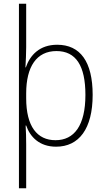

<svg xmlns="http://www.w3.org/2000/svg" viewBox="-20 -831 571 1034"><path d="M479 -320C479 -499 412 -590 288 -590C193 -590 142 -534 119 -468H117C119 -501 121 -547 121 -577V-811H82V183H121V-52C121 -87 120 -125 118 -155H121C142 -94 192 -41 282 -41C405 -41 479 -137 479 -320ZM440 -320C440 -154 379 -76 279 -76C180 -76 121 -150 121 -302V-328C121 -472 177 -556 284 -556C389 -556 440 -477 440 -320Z"/></svg>

Font: Noto Sans Tamil UI SemiCondensed ExtraLight
Style: Regular
Weight: 200
Width: 4
Designer: Jelle Bosma - Monotype Design Team
Foundry: Monotype Imaging Inc.
Version: Version 2.004